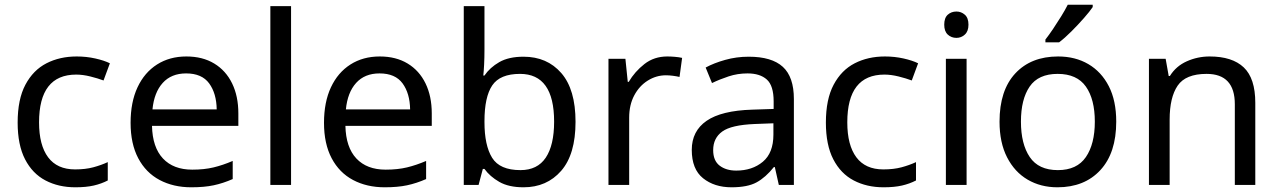

<svg xmlns="http://www.w3.org/2000/svg" viewBox="-20 -786 5436 816"><path d="M300 10Q229 10 173.5 -19Q118 -48 86.5 -109Q55 -170 55 -265Q55 -364 88 -426Q121 -488 177.5 -517Q234 -546 306 -546Q347 -546 385 -537.5Q423 -529 447 -517L420 -444Q396 -453 364 -461Q332 -469 304 -469Q146 -469 146 -266Q146 -169 184.5 -117.5Q223 -66 299 -66Q343 -66 376.5 -75Q410 -84 438 -97V-19Q411 -5 378.5 2.5Q346 10 300 10Z M772 -546Q841 -546 890.5 -516Q940 -486 966.5 -431.5Q993 -377 993 -304V-251H626Q628 -160 672.5 -112.5Q717 -65 797 -65Q848 -65 887.5 -74.5Q927 -84 969 -102V-25Q928 -7 888 1.5Q848 10 793 10Q717 10 658.5 -21Q600 -52 567.5 -113.5Q535 -175 535 -264Q535 -352 564.5 -415Q594 -478 647.5 -512Q701 -546 772 -546ZM771 -474Q708 -474 671.5 -433.5Q635 -393 628 -321H901Q900 -389 869 -431.5Q838 -474 771 -474Z M1217 0H1129V-760H1217Z M1594 -546Q1663 -546 1712.5 -516Q1762 -486 1788.5 -431.5Q1815 -377 1815 -304V-251H1448Q1450 -160 1494.5 -112.5Q1539 -65 1619 -65Q1670 -65 1709.5 -74.5Q1749 -84 1791 -102V-25Q1750 -7 1710 1.5Q1670 10 1615 10Q1539 10 1480.5 -21Q1422 -52 1389.5 -113.5Q1357 -175 1357 -264Q1357 -352 1386.5 -415Q1416 -478 1469.5 -512Q1523 -546 1594 -546ZM1593 -474Q1530 -474 1493.5 -433.5Q1457 -393 1450 -321H1723Q1722 -389 1691 -431.5Q1660 -474 1593 -474Z M2039 -575Q2039 -541 2037.5 -511.5Q2036 -482 2034 -465H2039Q2062 -499 2102 -522Q2142 -545 2205 -545Q2305 -545 2365.5 -475.5Q2426 -406 2426 -268Q2426 -130 2365 -60Q2304 10 2205 10Q2142 10 2102 -13Q2062 -36 2039 -68H2032L2014 0H1951V-760H2039ZM2190 -472Q2105 -472 2072 -423Q2039 -374 2039 -271V-267Q2039 -168 2071.5 -115.5Q2104 -63 2192 -63Q2264 -63 2299.5 -116Q2335 -169 2335 -269Q2335 -472 2190 -472Z M2816 -546Q2831 -546 2848.5 -544.5Q2866 -543 2879 -540L2868 -459Q2855 -462 2839.5 -464Q2824 -466 2810 -466Q2769 -466 2733 -443.5Q2697 -421 2675.5 -380.5Q2654 -340 2654 -286V0H2566V-536H2638L2648 -438H2652Q2678 -482 2719 -514Q2760 -546 2816 -546Z M3162 -545Q3260 -545 3307 -502Q3354 -459 3354 -365V0H3290L3273 -76H3269Q3234 -32 3195.5 -11Q3157 10 3089 10Q3016 10 2968 -28.5Q2920 -67 2920 -149Q2920 -229 2983 -272.5Q3046 -316 3177 -320L3268 -323V-355Q3268 -422 3239 -448Q3210 -474 3157 -474Q3115 -474 3077 -461.5Q3039 -449 3006 -433L2979 -499Q3014 -518 3062 -531.5Q3110 -545 3162 -545ZM3188 -259Q3088 -255 3049.5 -227Q3011 -199 3011 -148Q3011 -103 3038.5 -82Q3066 -61 3109 -61Q3177 -61 3222 -98.5Q3267 -136 3267 -214V-262Z M3735 10Q3664 10 3608.5 -19Q3553 -48 3521.5 -109Q3490 -170 3490 -265Q3490 -364 3523 -426Q3556 -488 3612.5 -517Q3669 -546 3741 -546Q3782 -546 3820 -537.5Q3858 -529 3882 -517L3855 -444Q3831 -453 3799 -461Q3767 -469 3739 -469Q3581 -469 3581 -266Q3581 -169 3619.5 -117.5Q3658 -66 3734 -66Q3778 -66 3811.5 -75Q3845 -84 3873 -97V-19Q3846 -5 3813.5 2.5Q3781 10 3735 10Z M4045 -737Q4065 -737 4080.5 -723.5Q4096 -710 4096 -681Q4096 -653 4080.5 -639Q4065 -625 4045 -625Q4023 -625 4008 -639Q3993 -653 3993 -681Q3993 -710 4008 -723.5Q4023 -737 4045 -737ZM4088 -536V0H4000V-536Z M4724 -269Q4724 -136 4656.5 -63Q4589 10 4474 10Q4403 10 4347.5 -22.5Q4292 -55 4260 -117.5Q4228 -180 4228 -269Q4228 -402 4295 -474Q4362 -546 4477 -546Q4550 -546 4605.5 -513.5Q4661 -481 4692.5 -419.5Q4724 -358 4724 -269ZM4319 -269Q4319 -174 4356.5 -118.5Q4394 -63 4476 -63Q4557 -63 4595 -118.5Q4633 -174 4633 -269Q4633 -364 4595 -418Q4557 -472 4475 -472Q4393 -472 4356 -418Q4319 -364 4319 -269ZM4624 -756Q4612 -738 4587 -709.5Q4562 -681 4533.5 -652.5Q4505 -624 4481 -606H4423V-618Q4438 -637 4455.5 -663Q4473 -689 4490 -716.5Q4507 -744 4518 -766H4624Z M5121 -546Q5217 -546 5266 -499.5Q5315 -453 5315 -349V0H5228V-343Q5228 -472 5108 -472Q5019 -472 4985 -422Q4951 -372 4951 -278V0H4863V-536H4934L4947 -463H4952Q4978 -505 5024 -525.5Q5070 -546 5121 -546Z"/></svg>

Font: Noto Sans Syriac Eastern
Style: Regular
Weight: 400
Designer: Patrick Giasson and the Monotype Design Team
Foundry: Monotype Imaging Inc.
Version: Version 3.001; ttfautohint (v1.8.4.7-5d5b)